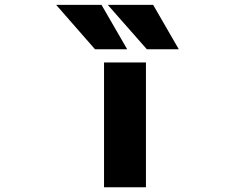

<svg xmlns="http://www.w3.org/2000/svg" viewBox="-20 -788 1040 810"><path d="M418.9 2V-524.4H595.7V2ZM626 -767.6 734.4 -580.1H599.6L434.6 -767.6ZM408.2 -767.6 516.6 -580.1H380.9L216.8 -767.6Z"/></svg>

Font: Gen Shin Gothic Monospace Heavy
Style: Bold
Weight: 800
Designer: [Source Han Sans]
Ryoko NISHIZUKA  (kana & ideographs); Paul D. Hunt (Latin, Greek & Cyrillic); Wenlong ZHANG  (bopomofo
Version: Version 1.002.20150607